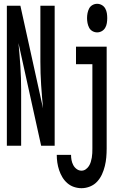

<svg xmlns="http://www.w3.org/2000/svg" viewBox="-20 -765 640 1008"><path d="M16 0V-735H87L206 -196Q200 -257 196 -318.5Q192 -380 192 -441V-735H267V0H196L77 -539Q83 -478 87 -416.5Q91 -355 91 -294V0ZM490 -595Q477 -595 465.5 -601.5Q454 -608 448 -619.5Q442 -631 439.5 -644Q437 -657 437 -670Q437 -683 439.5 -696Q442 -709 448 -720.5Q454 -732 465.5 -738.5Q477 -745 490 -745Q503 -745 514.5 -738.5Q526 -732 532.5 -720.5Q539 -709 541 -696Q543 -683 543 -670Q543 -657 541 -644Q539 -631 532.5 -619.5Q526 -608 514.5 -601.5Q503 -595 490 -595ZM408 223Q388 223 368.5 216.5Q349 210 333.5 196.5Q318 183 307.5 165.5Q297 148 290.5 128.5Q284 109 281 89Q278 69 278 48H353Q353 62 355.5 75.5Q358 89 364.5 101.5Q371 114 382.5 122.5Q394 131 408 131Q420 131 430 124Q440 117 446.5 107Q453 97 456.5 85.5Q460 74 462 62.5Q464 51 464.5 39Q465 27 465 15V-428H379V-520H540V15Q540 38 538 61Q536 84 530.5 106.5Q525 129 515.5 150Q506 171 490.5 188Q475 205 453 214Q431 223 408 223Z"/></svg>

Font: Zed Mono Semibold Extended
Style: Regular
Weight: 600
Width: 7
Monospace: yes
Designer: Belleve Invis
Foundry: Belleve Invis
Version: Version 1.0.0; ttfautohint (v1.8.4)